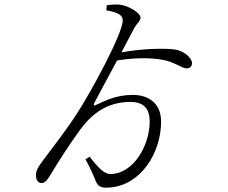

<svg xmlns="http://www.w3.org/2000/svg" viewBox="-20 -809 1040 876"><path d="M465 -762C522 -752 541 -738 540 -715C538 -651 393 -387 338 -302C289 -223 218 -134 183 -86C150 -43 144 -29 144 -8C144 11 154 27 170 26C186 26 198 10 215 -19C246 -71 296 -149 344 -215C396 -286 465 -344 575 -344C638 -344 663 -310 663 -255C663 -146 589 -15 483 -15C457 -15 428 -43 389 -94L370 -82C390 -46 402 -19 416 15C428 46 446 50 485 46C623 34 715 -112 715 -254C715 -341 654 -376 586 -376C510 -376 459 -349 420 -331C406 -324 406 -330 411 -341L514 -533C599 -547 667 -545 717 -537C775 -528 810 -497 831 -497C847 -497 856 -506 856 -521C856 -546 817 -577 779 -583C729 -590 626 -587 534 -570L589 -674C604 -706 621 -710 621 -729C621 -750 570 -779 537 -786C518 -790 492 -789 467 -785Z"/></svg>

Font: Noto Serif CJK TC Light
Style: Regular
Weight: 300
Designer: Ryoko NISHIZUKA 西塚涼子 (kana & ideographs); Frank Grießhammer (Latin, Greek & Cyrillic); Wenlong ZHANG 张文龙 (bopomofo); San
Foundry: Adobe
Version: Version 2.001;hotconv 1.1.0;makeotfexe 2.6.0